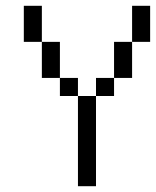

<svg xmlns="http://www.w3.org/2000/svg" viewBox="-20 -645 540 665"><path d="M250 -312.5V0H312.5V-312.5ZM250 -312.5V-375H187.5V-312.5ZM312.5 -312.5H375V-375H312.5ZM187.5 -375Q187.5 -375 187.5 -500H125Q125 -500 125 -375ZM375 -375H437.5Q437.5 -375 437.5 -500H375Q375 -500 375 -375ZM125 -500Q125 -500 125 -625H62.5Q62.5 -625 62.5 -500ZM437.5 -500H500Q500 -500 500 -625H437.5Q437.5 -625 437.5 -500Z"/></svg>

Font: Unifont
Style: Regular
Weight: 500
Version: Version 13.0.05